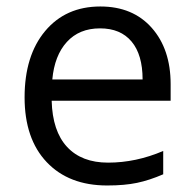

<svg xmlns="http://www.w3.org/2000/svg" viewBox="-20 -565 601 595"><path d="M312 9.8Q193.4 9.8 124.8 -62.5Q56.2 -134.8 56.2 -263.2Q56.2 -392.6 119.9 -468.8Q183.6 -544.9 291 -544.9Q391.6 -544.9 450.2 -478.8Q508.8 -412.6 508.8 -304.2V-252.9H140.1Q142.6 -158.7 187.7 -109.9Q232.9 -61 314.9 -61Q401.4 -61 485.8 -97.2V-24.9Q442.9 -6.3 404.5 1.7Q366.2 9.8 312 9.8ZM290 -477.1Q225.6 -477.1 187.3 -435.1Q148.9 -393.1 142.1 -318.8H421.9Q421.9 -395.5 387.7 -436.3Q353.5 -477.1 290 -477.1Z"/></svg>

Font: f3_1792  
Style: Regular
Weight: 400
Foundry: Ascender Corporation
Version: Version 1.10